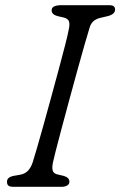

<svg xmlns="http://www.w3.org/2000/svg" viewBox="-20 -720 464 740"><path d="M184 -93.5Q179.5 -71.5 183.8 -60.8Q188 -50 204.5 -47L226 -42Q247.5 -35.5 247.5 -19.5Q247.5 -10 238.8 -5Q230 0 217.5 0H32Q17.5 0 12.2 -4.8Q7 -9.5 7 -18.5Q6 -36.5 31.5 -42L57.5 -46.5Q76.5 -50 88 -62.2Q99.5 -74.5 106 -94.5Q110.5 -108.5 121.5 -146Q132.5 -183.5 146.8 -234.8Q161 -286 176.5 -342.5Q192 -399 206.2 -452Q220.5 -505 231 -546Q241.5 -587 245 -606.5Q249.5 -626.5 246 -637.2Q242.5 -648 225.5 -652.5L201.5 -658Q179 -664 179 -680.5Q179 -700 217 -700H399.5Q413.5 -700 418.5 -695.8Q423.5 -691.5 423.5 -683Q423.5 -665.5 396 -658L368 -651.5Q334 -644 325.5 -614Q318.5 -592 306 -548Q293.5 -504 278 -448.2Q262.5 -392.5 246.8 -334Q231 -275.5 217.2 -224Q203.5 -172.5 194.5 -137.2Q185.5 -102 184 -93.5Z"/></svg>

Font: Fraunces 9pt S100 Light
Style: Italic
Weight: 300
Italic angle: -16°
Version: Version 1.000; ttfautohint (v1.8.3)